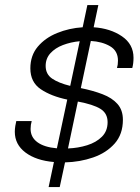

<svg xmlns="http://www.w3.org/2000/svg" viewBox="-20 -758 568 778"><path d="M334 -737.5H378.5L359.5 -647.5Q427 -643 474 -611Q521 -579 521 -524Q521 -500.5 516 -482.5H454Q456 -489.5 457 -496.2Q458 -503 458 -512.5Q458 -552 425.8 -570.8Q393.5 -589.5 348 -592L307.5 -401Q357 -391 395.5 -376.2Q434 -361.5 456 -336.8Q478 -312 478 -272.5Q478 -214 444.5 -176.2Q411 -138.5 357.5 -120Q304 -101.5 243.5 -100L222 0H177L198.5 -101.5Q126.5 -107.5 83.2 -140Q40 -172.5 40 -224Q40 -235 42 -247.5Q44 -260 46 -267.5H108.5Q104 -252.5 104 -235.5Q104 -202 131.5 -181.8Q159 -161.5 210.5 -157L252.5 -354.5Q187.5 -368 145.2 -396.5Q103 -425 103 -481Q103 -533 133 -568.8Q163 -604.5 211.5 -624.2Q260 -644 315 -647.5ZM165 -491Q165 -457.5 191.2 -439.5Q217.5 -421.5 264.5 -410L303 -591Q266.5 -587.5 235 -575.5Q203.5 -563.5 184.2 -542.2Q165 -521 165 -491ZM416 -263Q416 -299 386.8 -317Q357.5 -335 295.5 -346.5L255.5 -156.5Q296.5 -158 333.2 -169.5Q370 -181 393 -204Q416 -227 416 -263Z"/></svg>

Font: Epilogue Light
Style: Italic
Weight: 300
Italic angle: -12°
Designer: Tyler Finck
Foundry: Etcetera Type Co
Version: Version 2.111; ttfautohint (v1.8.3)